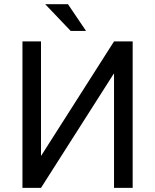

<svg xmlns="http://www.w3.org/2000/svg" viewBox="-20 -912 752 932"><path d="M624 0H533.5V-554H532L179 0H89V-711H179V-157H180.5L533.5 -711H624ZM397.5 -762H323L199.5 -891.5H310Z"/></svg>

Font: Roberto Sans
Style: Regular
Weight: 400
Designer: Google (font) & Cristiano Sobral (main changes)
Version: Version 1.500; ttfautohint (v1.8.4.7-5d5b-dirty)